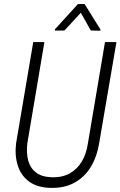

<svg xmlns="http://www.w3.org/2000/svg" viewBox="-20 -919 596 950"><path d="M499.5 -710.9H556.2L470.7 -210.9Q460.4 -145.5 430.4 -95Q400.4 -44.4 350.3 -16.1Q300.3 12.2 231 10.7Q165 9.3 124.8 -20Q84.5 -49.3 68.4 -98.6Q52.2 -147.9 59.6 -210L144.5 -710.9H199.7L115.2 -209.5Q109.9 -163.6 119.1 -126.5Q128.4 -89.4 156.5 -66.7Q184.6 -43.9 234.9 -42Q288.1 -40 325.7 -61.5Q363.3 -83 385.5 -121.1Q407.7 -159.2 415 -209.5ZM398.4 -899.4 477.1 -772.9V-767.1L429.2 -768.1L379.9 -856L298.8 -768.1L251.5 -767.6L252 -774.4L365.7 -898.9Z"/></svg>

Font: Roboto Condensed Light
Style: Italic
Weight: 300
Italic angle: -12°
Designer: Christian Robertson
Foundry: Google
Version: Version 3.0; 2020